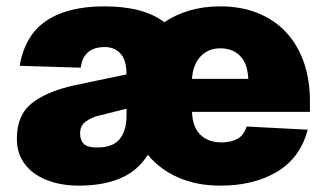

<svg xmlns="http://www.w3.org/2000/svg" viewBox="-20 -572 1028 604"><path d="M673 12Q599 12 541 -13.5Q483 -39 445 -85Q413 -34 358.5 -11Q304 12 228 12Q185 12 149.5 2Q114 -8 88 -26.5Q62 -45 47.5 -72.5Q33 -100 33 -136Q33 -210 80.5 -247.5Q128 -285 216 -304L378 -338Q378 -383 359 -403.5Q340 -424 310 -424Q242 -424 234 -359L42 -365Q58 -461 125.5 -506.5Q193 -552 308 -552Q432 -552 497 -502Q532 -526 576.5 -539Q621 -552 673 -552Q738 -552 790.5 -531Q843 -510 879.5 -471Q916 -432 935.5 -377Q955 -322 955 -254V-220H584Q586 -171 611 -147.5Q636 -124 677 -124Q706 -124 726.5 -135Q747 -146 756 -174L948 -164Q925 -76 852 -32Q779 12 673 12ZM761 -324Q759 -372 735.5 -396Q712 -420 673 -420Q635 -420 611 -394.5Q587 -369 584 -324ZM286 -108Q335 -108 356.5 -134.5Q378 -161 378 -208V-230L290 -208Q266 -202 249 -189Q232 -176 232 -152Q232 -131 243.5 -119.5Q255 -108 286 -108Z"/></svg>

Font: Geist Black
Style: Regular
Weight: 400
Designer: Basement.studio, Andrés Briganti, Mateo Zaragoza
Foundry: Basement.studio, Vercel, Andrés Briganti, Guido Ferreyra, Mateo Zaragoza
Version: Version 1.401